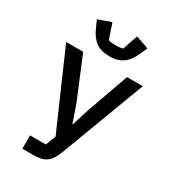

<svg xmlns="http://www.w3.org/2000/svg" viewBox="-223 -1058 1046 1172"><g transform="rotate(30 300.0 -472.0)"><path d="M126 -94H237L265 -165L32 -698H152L275 -401L316 -282H318L356 -403L461 -698H572L350 -108Q338 -76 324.5 -55Q311 -34 294 -22Q277 -10 255 -5Q233 0 203 0H126ZM303 -754Q245 -754 209 -779.5Q173 -805 150 -856L125 -912L216 -944L252 -838Q261 -834 276 -832.5Q291 -831 303 -831Q315 -831 330 -832.5Q345 -834 354 -838L390 -944L481 -912L456 -856Q433 -805 397 -779.5Q361 -754 303 -754Z"/></g></svg>

Font: IBM Plex Mono Medium
Style: Regular
Weight: 500
Monospace: yes
Designer: Mike Abbink, Paul van der Laan, Pieter van Rosmalen
Foundry: Bold Monday
Version: Version 2.3